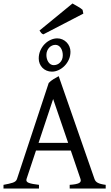

<svg xmlns="http://www.w3.org/2000/svg" viewBox="-20 -1079 635 1099"><path d="M370.1 -261.2 284.2 -512.2 200.7 -261.2ZM186 -217.3 131.8 -54.2Q127 -39.1 145 -32.2Q163.1 -25.4 203.1 -21V0H0V-21Q33.2 -26.9 52.7 -33.2Q72.3 -39.6 77.1 -54.2L258.8 -604Q270 -616.2 286.6 -626.2Q303.2 -636.2 315.9 -643.1L521 -54.2Q523.4 -47.4 527.8 -42Q532.2 -36.6 539.6 -32.7Q546.9 -28.8 558.1 -25.9Q569.3 -22.9 585 -21V0H378.9V-21Q417 -23.4 431.6 -30.8Q446.3 -38.1 440.9 -54.2L385.3 -217.3ZM339.4 -763.2Q339.4 -774.9 336.4 -785.6Q333.5 -796.4 328.1 -804.4Q322.8 -812.5 314.9 -817.4Q307.1 -822.3 297.4 -822.3Q287.1 -822.3 277.8 -818.1Q268.6 -814 261.5 -806.4Q254.4 -798.8 250 -788.1Q245.6 -777.3 245.6 -764.2Q245.6 -752.9 248.5 -742.4Q251.5 -731.9 256.8 -723.9Q262.2 -715.8 270 -710.9Q277.8 -706.1 287.6 -706.1Q297.4 -706.1 306.6 -709.7Q315.9 -713.4 323.2 -720.7Q330.6 -728 335 -738.5Q339.4 -749 339.4 -763.2ZM383.3 -783.2Q383.3 -758.3 373.8 -737.5Q364.3 -716.8 348.9 -701.4Q333.5 -686 314.7 -677.5Q295.9 -668.9 277.3 -668.9Q260.7 -668.9 246.8 -674.8Q232.9 -680.7 222.9 -690.9Q212.9 -701.2 207.3 -714.8Q201.7 -728.5 201.7 -744.1Q201.7 -769 211.2 -790.3Q220.7 -811.5 235.8 -826.9Q251 -842.3 269.8 -850.8Q288.6 -859.4 307.6 -859.4Q323.2 -859.4 337.2 -853.3Q351.1 -847.2 361.3 -836.7Q371.6 -826.2 377.4 -812.3Q383.3 -798.3 383.3 -783.2ZM228 -882.3Q219.7 -885.7 216.1 -890.4Q212.4 -895 206.1 -904.3L395 -1059.1Q399.9 -1056.2 408.2 -1051.5Q416.5 -1046.9 425.3 -1041.7Q434.1 -1036.6 441.4 -1031.7Q448.7 -1026.9 452.6 -1022.9L457 -1001Z"/></svg>

Font: Gentium Plus Eur
Style: Regular
Weight: 400
Designer: J. Victor Gaultney, Annie Olsen, Iska Routamaa, Becca Hirsbrunner
Foundry: SIL International
Version: Version 5.000